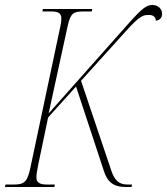

<svg xmlns="http://www.w3.org/2000/svg" viewBox="-40 -750 670 770"><path d="M-20 0H178L180 -10H148C119 -10 106 -18 106 -39C106 -51 109 -66 113 -88L153 -279L265 -403L376 -66C391 -18 417 0 465 0H487L490 -10H471C438 -10 420 -26 407 -64L285 -426L463 -623C523 -690 535 -690 559 -690C574 -690 585 -681 585 -667C601 -669 610 -679 610 -695C610 -715 593 -730 572 -730C547 -730 530 -717 473 -653L155 -295L231 -644C243 -699 255 -704 296 -704H328L330 -714H132L130 -704H165C194 -704 206 -697 206 -676C206 -668 205 -657 202 -644L82 -78C70 -21 58 -10 16 -10H-18Z"/></svg>

Font: Noto Serif Display Condensed Thin
Style: Italic
Weight: 100
Width: 3
Italic angle: -12°
Designer: Monotype Design Team
Foundry: Monotype Imaging Inc.
Version: Version 2.009